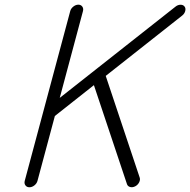

<svg xmlns="http://www.w3.org/2000/svg" viewBox="-20 -789 801 809"><path d="M329.6 -742.2 231.7 -376.5 719.7 -761.2Q729.5 -769 740.8 -769Q752.2 -769 757.8 -761.2Q763.4 -753.7 760.4 -742.3Q757.3 -731 747.6 -723.4L425.5 -469.2L568.6 -40.8Q571.8 -31.5 566.2 -20.5Q560.5 -9.5 549.6 -3.9Q538.6 1.7 528.4 -1Q518.3 -3.7 515.1 -12.9L375.7 -430.2L211.2 -300.3L137.9 -26.9Q135 -15.9 125 -7.9Q115 0 104 0Q93 0 87.2 -7.9Q81.3 -15.9 84.2 -26.9L275.9 -742.2Q278.8 -753.2 288.9 -761.2Q299.1 -769.3 310.1 -769.3Q321 -769.3 326.8 -761.2Q332.5 -753.2 329.6 -742.2Z"/></svg>

Font: Tecnico
Style: FinoInclinado
Weight: 400
Italic angle: -15°
Version: Version 1.3